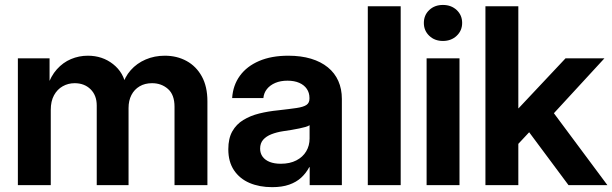

<svg xmlns="http://www.w3.org/2000/svg" viewBox="-20 -753 2491 781"><path d="M52.7 0V-515.6H181.6V-401.4H172.9Q186.5 -443.4 211.4 -471.2Q236.3 -499 268.8 -512.7Q301.3 -526.4 337.4 -526.4Q396.5 -526.4 439.9 -492.2Q483.4 -458 492.7 -401.4H477.1Q486.8 -439.5 511.7 -467.5Q536.6 -495.6 572.5 -511Q608.4 -526.4 650.4 -526.4Q699.7 -526.4 739 -504.9Q778.3 -483.4 801 -442.1Q823.7 -400.9 823.7 -340.8V0H689.9V-318.8Q689.9 -367.7 663.3 -391.1Q636.7 -414.6 598.6 -414.6Q569.3 -414.6 547.9 -401.9Q526.4 -389.2 514.6 -366.5Q502.9 -343.8 502.9 -313.5V0H373.5V-323.7Q373.5 -365.2 348.4 -389.9Q323.2 -414.6 283.7 -414.6Q257.3 -414.6 235.1 -402.1Q212.9 -389.6 199.7 -365.5Q186.5 -341.3 186.5 -306.2V0Z M1086.9 8.3Q1035.2 8.3 995.1 -8.8Q955.1 -25.9 931.9 -60.3Q908.7 -94.7 908.7 -146Q908.7 -189.9 925 -218.8Q941.4 -247.6 969.7 -264.9Q998 -282.2 1034.4 -291.3Q1070.8 -300.3 1110.8 -304.2Q1158.7 -309.6 1186.5 -313.7Q1214.4 -317.9 1226.6 -326.2Q1238.8 -334.5 1238.8 -351.6V-355Q1238.8 -375.5 1228 -391.4Q1217.3 -407.2 1197.3 -416Q1177.2 -424.8 1149.4 -424.8Q1121.1 -424.8 1099.9 -415.8Q1078.6 -406.7 1065.9 -390.9Q1053.2 -375 1051.3 -354H924.3Q927.7 -406.2 955.8 -444.8Q983.9 -483.4 1033.9 -504.9Q1084 -526.4 1152.8 -526.4Q1204.6 -526.4 1245.1 -514.2Q1285.6 -502 1313.7 -479Q1341.8 -456.1 1356.2 -423.6Q1370.6 -391.1 1370.6 -350.6V0H1239.7V-72.8H1237.8Q1225.1 -48.8 1205.3 -30.5Q1185.5 -12.2 1156.5 -2Q1127.4 8.3 1086.9 8.3ZM1122.1 -86.9Q1159.2 -86.9 1185.5 -100.6Q1211.9 -114.3 1225.6 -137.5Q1239.3 -160.6 1239.3 -189.5V-243.7Q1233.4 -239.7 1222.7 -236.6Q1211.9 -233.4 1197.5 -230.5Q1183.1 -227.5 1166 -224.6Q1148.9 -221.7 1130.9 -219.2Q1105.5 -215.3 1084.2 -207Q1063 -198.7 1050.5 -184.6Q1038.1 -170.4 1038.1 -148.4Q1038.1 -129.4 1048.3 -115.5Q1058.6 -101.6 1077.4 -94.2Q1096.2 -86.9 1122.1 -86.9Z M1609.9 -727.5V0H1476.1V-727.5Z M1715.3 0V-515.6H1849.1V0ZM1781.7 -586.4Q1748 -586.4 1726.1 -607.4Q1704.1 -628.4 1704.1 -659.7Q1704.1 -691.4 1726.1 -712.2Q1748 -732.9 1781.7 -732.9Q1815.4 -732.9 1837.6 -712.2Q1859.9 -691.4 1859.9 -659.7Q1859.9 -628.4 1837.6 -607.4Q1815.4 -586.4 1781.7 -586.4Z M2076.2 -154.8V-312.5H2089.4L2280.3 -515.6H2438.5L2202.1 -258.8H2173.3ZM1954.6 0V-727.5H2088.4V0ZM2292.5 0 2122.1 -229 2210.9 -322.3 2450.7 0Z"/></svg>

Font: Inter Cardless Display
Style: Bold
Weight: 700
Designer: Rasmus Andersson
Foundry: rsms
Version: Version 4.001;git-9221beed3